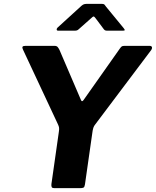

<svg xmlns="http://www.w3.org/2000/svg" viewBox="-20 -981 813 1001"><path d="M759 -742Q770 -742 772 -735.5Q774 -729 769 -721L477 -333Q470 -325 466.5 -314.5Q463 -304 460 -279L423 -20Q421 -6 415.5 -3Q410 0 396 0H264Q253 0 250 -5Q247 -10 248 -21L287 -295Q289 -308 288 -315Q287 -322 283 -331L100 -722Q95 -732 97.5 -737Q100 -742 113 -742H263Q275 -742 280 -736.5Q285 -731 290 -721L402 -460Q407 -447 416 -460L605 -728Q612 -738 616.5 -740Q621 -742 633 -742H759ZM518 -833 479 -885Q472 -895 468 -895Q464 -895 454 -885L392 -830Q386 -824 381 -822.5Q376 -821 368 -821H284Q276 -821 275.5 -826.5Q275 -832 280 -837L405 -951Q413 -958 420 -959.5Q427 -961 439 -961H511Q521 -961 525.5 -956Q530 -951 533 -946L625 -834Q632 -825 630 -823Q628 -821 618 -821H538Q530 -821 526 -824Q522 -827 518 -833Z"/></svg>

Font: Libre Franklin
Style: Bold Italic
Weight: 700
Italic angle: -8°
Designer: Pablo Impallari, Rodrigo Fuenzalida, Nhung Nguyen
Foundry: Impallari Type
Version: Version 3.000